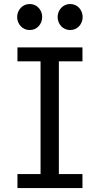

<svg xmlns="http://www.w3.org/2000/svg" viewBox="-20 -953 516 973"><path d="M397.9 -712.9V-642.1H278.3V-70.8H397.9V0H68.4V-70.8H185.5V-642.1H68.4V-712.9ZM66.9 -866.7Q66.9 -880.4 71.8 -892.3Q76.7 -904.3 85.2 -913.3Q93.8 -922.4 105.2 -927.5Q116.7 -932.6 130.4 -932.6Q144 -932.6 155.8 -927.5Q167.5 -922.4 175.8 -913.3Q184.1 -904.3 189 -892.3Q193.8 -880.4 193.8 -866.7Q193.8 -853 189 -841.1Q184.1 -829.1 175.8 -820.1Q167.5 -811 155.8 -805.9Q144 -800.8 130.4 -800.8Q116.7 -800.8 105.2 -805.9Q93.8 -811 85.2 -820.1Q76.7 -829.1 71.8 -841.1Q66.9 -853 66.9 -866.7ZM272 -866.7Q272 -880.4 276.9 -892.3Q281.7 -904.3 290.3 -913.3Q298.8 -922.4 310.3 -927.5Q321.8 -932.6 335.4 -932.6Q349.1 -932.6 360.8 -927.5Q372.6 -922.4 380.9 -913.3Q389.2 -904.3 394 -892.3Q398.9 -880.4 398.9 -866.7Q398.9 -853 394 -841.1Q389.2 -829.1 380.9 -820.1Q372.6 -811 360.8 -805.9Q349.1 -800.8 335.4 -800.8Q321.8 -800.8 310.3 -805.9Q298.8 -811 290.3 -820.1Q281.7 -829.1 276.9 -841.1Q272 -853 272 -866.7Z"/></svg>

Font: Andika CyrE
Style: Regular
Weight: 400
Designer: Victor Gaultney, Annie Olsen, Julie Remington, Don Collingsworth, Eric Hays, Becca Hirsbrunner
Foundry: SIL International
Version: Version 5.000